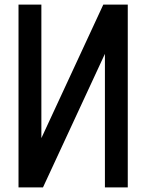

<svg xmlns="http://www.w3.org/2000/svg" viewBox="-20 -820 640 840"><path d="M61 0V-800H161V0H61L432 -800H539V0H439V-800H539L168 0Z"/></svg>

Font: Victor Mono Thin
Style: Regular
Weight: 100
Monospace: yes
Designer: Rune Bjørnerås
Version: Version 1.561;gftools[0.9.30]